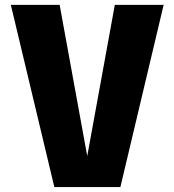

<svg xmlns="http://www.w3.org/2000/svg" viewBox="-20 -757 706 778"><path d="M200.2 1 23.9 -737.3H221.7L333.5 -124.5L445.3 -737.3H643.1L467.8 1Z"/></svg>

Font: Epilogue ExtraBold
Style: Regular
Weight: 800
Designer: Tyler Finck
Foundry: Etcetera Type Co
Version: Version 2.112